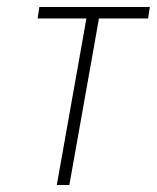

<svg xmlns="http://www.w3.org/2000/svg" viewBox="-20 -531 450 551"><path d="M143 0 228 -478H88L93 -511H410L405 -478H264L179 0Z"/></svg>

Font: Overpass Thin
Style: Italic
Weight: 250
Italic angle: -10°
Designer: Delve Withrington, Dave Bailey, Thomas Jockin
Foundry: Delve Fonts LLC
Version: Version 4.000